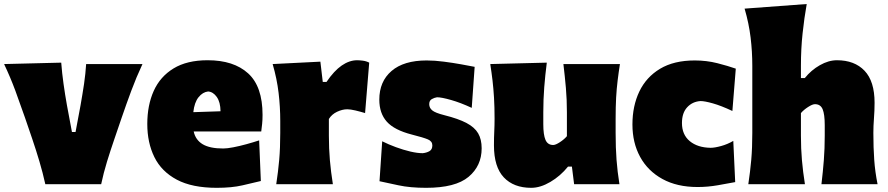

<svg xmlns="http://www.w3.org/2000/svg" viewBox="-21 -899 4333 937"><path d="M200.2 0Q188 -55.2 171.4 -111.1Q154.8 -167 136.2 -221.7L100.6 -325.7Q78.1 -390.6 54 -456.1Q29.8 -521.5 -1 -586.4L277.8 -593.3Q281.7 -541.5 289.1 -489.5Q296.4 -437.5 305.7 -385.3L330.1 -254.9H347.7L372.1 -385.3Q381.8 -439.9 389.2 -489.7Q396.5 -539.6 399.4 -586.4H674.3Q644 -521.5 619.6 -455.8Q595.2 -390.1 572.8 -324.7L537.1 -220.2Q518.1 -165 501.2 -110.1Q484.4 -55.2 472.7 0Z M1037.1 17.6Q916.5 17.6 841.8 -22.2Q767.1 -62 732.4 -132.3Q697.8 -202.6 697.8 -293.9Q697.8 -385.3 729.2 -455.3Q760.7 -525.4 826.2 -565.2Q891.6 -605 992.2 -605Q1119.6 -605 1189.9 -541Q1260.3 -477.1 1260.3 -338.4Q1260.3 -313.5 1258.3 -294.7Q1256.3 -275.9 1253.9 -257.3H924.3Q933.1 -216.3 967.8 -195.3Q1002.4 -174.3 1068.4 -174.3Q1087.4 -174.3 1117.7 -180.2Q1147.9 -186 1181.6 -195.3Q1215.3 -204.6 1243.7 -213.9L1252 -15.6Q1213.9 -6.3 1161.9 5.6Q1109.9 17.6 1037.1 17.6ZM1055.2 -356Q1054.7 -400.4 1037.1 -425.5Q1019.5 -450.7 994.6 -452.6Q968.3 -449.7 948 -424.6Q927.7 -399.4 922.4 -351.6Z M1327.1 0Q1336.4 -61 1341.6 -119.1Q1346.7 -177.2 1346.7 -250.5V-308.6Q1346.7 -377 1338.6 -445.6Q1330.6 -514.2 1309.6 -586.4L1542.5 -598.1L1554.2 -499H1572.3Q1609.4 -553.7 1646.7 -579.3Q1684.1 -605 1721.7 -605Q1732.4 -605 1749 -603Q1765.6 -601.1 1780.8 -593.3L1760.7 -347.2Q1738.3 -354 1713.6 -359.9Q1689 -365.7 1673.8 -365.7Q1649.9 -365.7 1624 -353.5Q1598.1 -341.3 1584 -318.4V-236.8Q1584 -173.8 1588.9 -117.4Q1593.8 -61 1603.5 0Z M2058.6 17.6Q1980.5 17.6 1924.1 5.4Q1867.7 -6.8 1831.1 -14.6L1844.2 -209.5Q1875.5 -193.8 1911.4 -180.7Q1947.3 -167.5 1981.7 -159.4Q2016.1 -151.4 2042 -151.4Q2061 -153.3 2075 -161.4Q2088.9 -169.4 2088.9 -189.5Q2088.9 -209.5 2067.1 -218.8Q2045.4 -228 1989.3 -242.2Q1903.3 -264.2 1866.7 -305.2Q1830.1 -346.2 1830.1 -412.6Q1830.1 -501.5 1889.9 -552.7Q1949.7 -604 2061 -604Q2100.1 -604 2145 -598.1Q2189.9 -592.3 2230.2 -585Q2270.5 -577.6 2295.4 -572.8L2281.2 -372.6Q2226.6 -397.9 2180.2 -411.1Q2133.8 -424.3 2111.8 -424.3Q2098.6 -422.4 2086.2 -415.3Q2073.7 -408.2 2073.7 -390.6Q2073.7 -372.6 2088.4 -360.4Q2103 -348.1 2147.5 -336.9Q2215.8 -319.8 2255.6 -298.8Q2295.4 -277.8 2312.5 -248.3Q2329.6 -218.8 2329.6 -175.3Q2329.6 -89.4 2265.6 -35.9Q2201.7 17.6 2058.6 17.6Z M2571.3 17.6Q2485.8 17.6 2437.7 -33.4Q2389.6 -84.5 2389.6 -189.5Q2389.6 -228 2391.1 -257.3Q2392.6 -286.6 2392.6 -319.8Q2392.6 -377.4 2389.9 -422.1Q2387.2 -466.8 2382.6 -506.3Q2377.9 -545.9 2371.6 -586.4L2647.5 -593.3Q2639.6 -532.2 2635 -472.9Q2630.4 -413.6 2630.4 -351.1V-293Q2630.4 -241.2 2641.1 -216.3Q2651.9 -191.4 2678.7 -191.4Q2690.4 -191.4 2711.4 -205.1Q2732.4 -218.8 2745.6 -234.4V-351.1Q2745.6 -413.6 2740.7 -469.5Q2735.8 -525.4 2728.5 -586.4H3004.4Q2998 -545.9 2993.2 -506.3Q2988.3 -466.8 2985.8 -422.1Q2983.4 -377.4 2983.4 -319.8V-250.5Q2983.4 -177.2 2987.8 -119.1Q2992.2 -61 3002 0H2780.8L2770 -85.9H2751Q2713.9 -40 2665 -11.2Q2616.2 17.6 2571.3 17.6Z M3383.3 13.7Q3283.2 13.7 3211.9 -25.4Q3140.6 -64.5 3103 -133.3Q3065.4 -202.1 3065.4 -291.5Q3065.4 -381.8 3099.1 -452.4Q3132.8 -522.9 3200.4 -563.5Q3268.1 -604 3369.6 -604Q3427.2 -604 3480 -590.6Q3532.7 -577.1 3569.8 -564L3553.2 -357.4Q3498 -383.3 3458 -394.5Q3418 -405.8 3397.9 -405.8Q3358.4 -403.3 3332.8 -375.7Q3307.1 -348.1 3307.1 -298.8Q3307.1 -241.7 3345.2 -210.2Q3383.3 -178.7 3446.8 -177.7Q3466.8 -177.7 3498 -186.3Q3529.3 -194.8 3557.6 -211.4L3566.9 -10.3Q3531.2 -3.4 3481.9 5.1Q3432.6 13.7 3383.3 13.7Z M3630.9 0Q3640.1 -61 3645.3 -119.1Q3650.4 -177.2 3650.4 -250.5V-577.6Q3650.4 -647.5 3642.1 -716.1Q3633.8 -784.7 3612.8 -856.9L3916 -879.4Q3903.8 -811.5 3895.8 -736.1Q3887.7 -660.6 3887.7 -577.6V-518.1H3906.7Q3937.5 -556.6 3980 -580.8Q4022.5 -605 4063.5 -605Q4149.4 -605 4198.2 -553.7Q4247.1 -502.4 4247.1 -397.5Q4247.1 -358.9 4244.1 -321.3Q4241.2 -283.7 4241.2 -250.5Q4241.2 -177.2 4245.4 -119.1Q4249.5 -61 4261.7 0H3987.8Q3995.1 -61 3999.5 -117.4Q4003.9 -173.8 4003.9 -236.8V-288.6Q4003.9 -340.8 3993.7 -365.7Q3983.4 -390.6 3956.1 -390.6Q3943.8 -390.6 3922.4 -376.7Q3900.9 -362.8 3887.7 -347.2V-236.8Q3887.7 -173.8 3892.6 -117.4Q3897.5 -61 3907.2 0Z"/></svg>

Font: Pinar-FD Black
Style: Regular
Weight: 900
Designer: Amin Abedi
Version: Version 3.000